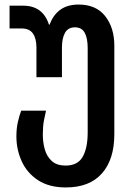

<svg xmlns="http://www.w3.org/2000/svg" viewBox="-20 -573 581 843"><path d="M269 250Q196 250 147.5 218.5Q99 187 75.5 135.5Q52 84 52 26Q52 -9 58.5 -37.5Q65 -66 73 -87H182Q178 -71 173 -44.5Q168 -18 168 17Q168 53 177 84Q186 115 208 134.5Q230 154 268 154Q321 154 343 115.5Q365 77 365 8V-362Q365 -405 352 -429Q339 -453 309 -453Q279 -453 265.5 -429Q252 -405 252 -365V-234H140V-364Q140 -404 124.5 -426Q109 -448 75 -448H22V-548H82Q168 -548 195 -465H198Q213 -507 244.5 -530Q276 -553 325 -553Q402 -553 442 -502Q482 -451 482 -372V16Q482 127 427.5 188.5Q373 250 269 250Z"/></svg>

Font: Noto Sans Georgian Condensed SemiBold
Style: Regular
Weight: 600
Width: 3
Designer: Monotype Design Team, Akaki Razmadze
Foundry: Google LLC
Version: Version 2.005; ttfautohint (v1.8.4.7-5d5b)